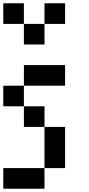

<svg xmlns="http://www.w3.org/2000/svg" viewBox="-20 -1145 540 1165"><path d="M0 0V-125H250V0ZM0 -500V-625H125V-500ZM0 -1000V-1125H125V-1000ZM250 -125V-375H375V-125ZM250 -500V-375H125V-500ZM250 -875H125V-1000H250ZM250 -1000V-1125H375V-1000ZM125 -625V-750H375V-625Z"/></svg>

Font: GalmuriMono7 Regular
Style: Regular
Weight: 400
Designer: Lee Minseo (quiple)
Version: Version 2.399;hotconv 1.1.1;makeotfexe 2.6.0 DEVELOPMENT